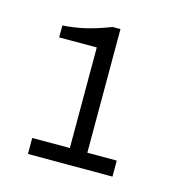

<svg xmlns="http://www.w3.org/2000/svg" viewBox="-67 -858 469 498"><g transform="rotate(15 167.0 -609.5)"><path d="M198 -465H277V-422H50V-465H151V-735H50V-767Q80 -769 109 -775.5Q138 -782 177 -797H198Z"/></g></svg>

Font: Chivo Light
Style: Regular
Weight: 300
Designer: Hector Gatti
Foundry: Omnibus-Type
Version: Version 1.007